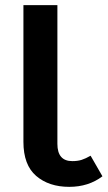

<svg xmlns="http://www.w3.org/2000/svg" viewBox="-20 -711 420 746"><path d="M249 15Q170 15 120.5 -27.5Q71 -70 71 -160V-691H203V-152Q203 -85 261 -85Q282 -85 297.5 -90Q313 -95 332 -106L378 -26Q324 15 249 15Z"/></svg>

Font: Trujillo Medium
Style: Regular
Weight: 500
Designer: Fira Sans original fonts by bBox Type GmbH, Carrois Corporate GbR, & Edenspiekermann AG / Changes by Cristiano Sobral
Foundry: Fira Sans original fonts by bBox Type GmbH, Carrois Corporate GbR, & Edenspiekermann AG / Changes by Cristiano Sobral
Version: Version 4.301;October 17, 2021;FontCreator 14.0.0.2814 64-bi